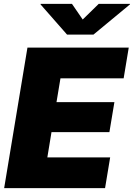

<svg xmlns="http://www.w3.org/2000/svg" viewBox="-20 -974 693 994"><path d="M1.5 0 122.1 -727.5H646.5L620.1 -568.4H293L272.5 -445.3H572.3L546.4 -290H246.6L225.1 -159.2H550.3L523.9 0ZM352.5 -954.1 408.2 -873 491.2 -954.1H653.3L652.8 -951.2L463.9 -794.9H327.1L189.9 -951.2L190.4 -954.1Z"/></svg>

Font: Inter Black
Style: Italic
Weight: 900
Italic angle: -9.39999°
Designer: Rasmus Andersson
Foundry: rsms
Version: Version 4.000;git-a52131595